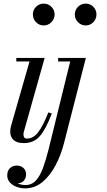

<svg xmlns="http://www.w3.org/2000/svg" viewBox="-20 -780 588 1060"><path d="M161.5 -700Q161.5 -725 179 -742.5Q196.5 -760 221 -760Q246 -760 263.8 -742.5Q281.5 -725 281.5 -700Q281.5 -675.5 263.8 -657.5Q246 -639.5 221 -639.5Q196.5 -639.5 179 -657.5Q161.5 -675.5 161.5 -700ZM266 -153Q233.5 -67 200 -28.5Q166.5 10 112 10Q73 10 54.8 -7.2Q36.5 -24.5 36.5 -53Q36.5 -68.5 41 -85L143 -440.5H70V-460H226.5L111.5 -52Q109.5 -45 109.5 -36Q109.5 -27.5 113.8 -21.2Q118 -15 129.5 -15Q163 -15 189.8 -48.8Q216.5 -82.5 247 -159.5ZM393 -700Q393 -725 410.8 -742.5Q428.5 -760 453 -760Q478 -760 495.2 -742.5Q512.5 -725 512.5 -700Q512.5 -675.5 495.2 -657.5Q478 -639.5 453 -639.5Q428.5 -639.5 410.8 -657.5Q393 -675.5 393 -700ZM454 -460 333 11.5Q317 74.5 287.5 131.2Q258 188 215.5 224Q173 260 118 260Q95 260 72.2 251.8Q49.5 243.5 34.8 227.5Q20 211.5 20 188.5Q20 161.5 35.5 147.8Q51 134 72 134Q94.5 134 109.2 147.2Q124 160.5 124 183Q124 201.5 112.5 216.2Q101 231 77.5 232.5Q97.5 241.5 120.5 241.5Q155.5 241.5 178.5 216.2Q201.5 191 217.8 146.2Q234 101.5 248.5 43.5L367.5 -440.5H301V-460Z"/></svg>

Font: Bodoni* 11pt
Style: Italic
Weight: 400
Italic angle: -13°
Version: Version 2.3